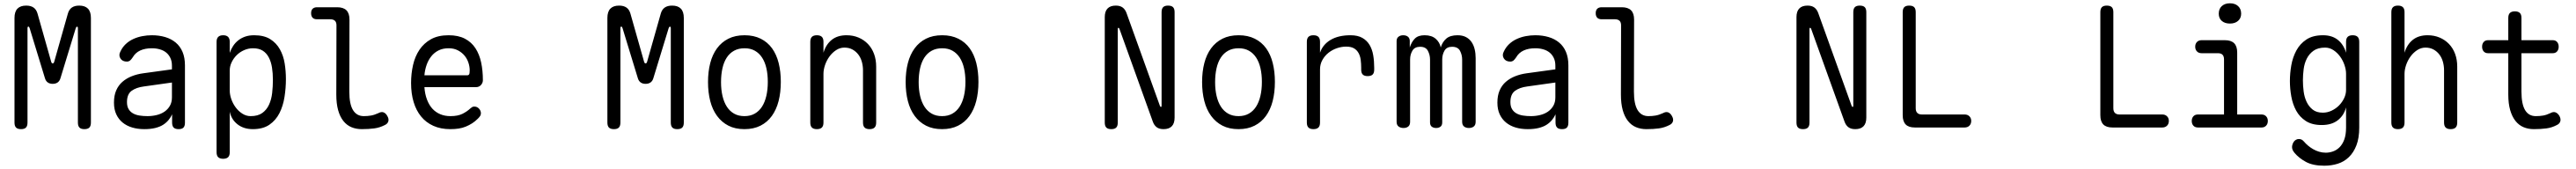

<svg xmlns="http://www.w3.org/2000/svg" viewBox="-20 -774 15640 1026"><path d="M532 -30Q532 -9 522.5 0.5Q513 10 492 10Q472 10 462.5 0.5Q453 -9 453 -30V-603Q453 -612 448 -612Q443 -612 440 -603L347 -299Q342 -282 330 -273.5Q318 -265 300 -265Q282 -265 270 -273.5Q258 -282 253 -299L160 -603Q157 -613 152 -612.5Q147 -612 147 -603V-30Q147 -9 137.5 0.5Q128 10 108 10Q87 10 77.5 0.5Q68 -9 68 -30V-665Q68 -703 86 -721.5Q104 -740 139 -740Q167 -740 184 -728Q201 -716 208 -691L290 -402Q293 -389 300 -389Q307 -389 310 -402L392 -691Q399 -716 416 -728Q433 -740 461 -740Q496 -740 514 -721.5Q532 -703 532 -665Z M1024 -353V-375Q1024 -402 1014.5 -422Q1005 -442 989 -455Q973 -468 950.5 -474.5Q928 -481 902 -481Q861 -481 831.5 -467.5Q802 -454 786 -426Q781 -419 777 -414Q773 -409 769 -406Q765 -403 760.5 -401.5Q756 -400 751 -400Q723 -400 711 -419.5Q699 -439 711 -461Q723 -487 743 -506Q763 -525 789 -537Q815 -549 844 -554.5Q873 -560 902 -560Q946 -560 983 -549Q1020 -538 1047 -515.5Q1074 -493 1088.5 -458.5Q1103 -424 1103 -377V-29Q1103 -9 1094 0.5Q1085 10 1064.5 10Q1044 10 1034.5 0.5Q1025 -9 1025 -30V-80Q1017 -62 1003.5 -45.5Q990 -29 970.5 -16.5Q951 -4 922.5 3Q894 10 856 10Q816 10 782.5 0Q749 -10 724.5 -30Q700 -50 686 -80Q672 -110 672 -151Q672 -194 685.5 -225Q699 -256 723 -277Q747 -298 779.5 -311Q812 -324 849 -329ZM1024 -273 853 -249Q807 -243 779 -222.5Q751 -202 751 -154Q751 -128 761 -111.5Q771 -95 788 -85.5Q805 -76 827.5 -72.5Q850 -69 876 -69Q904 -69 931 -75.5Q958 -82 978.5 -96Q999 -110 1011.5 -131.5Q1024 -153 1024 -183Z M1335 -560Q1355 -560 1365 -550Q1375 -540 1375 -520V-453Q1383 -476 1395.5 -495Q1408 -514 1426 -528.5Q1444 -543 1468 -551.5Q1492 -560 1523 -560Q1583 -560 1620.5 -536.5Q1658 -513 1679.5 -474.5Q1701 -436 1708.5 -389Q1716 -342 1716 -294Q1716 -240 1707.5 -185.5Q1699 -131 1677 -87.5Q1655 -44 1616 -17Q1577 10 1515 10Q1460 10 1422.5 -19Q1385 -48 1375 -96V150Q1375 171 1365 180.5Q1355 190 1335 190Q1315 190 1305 180.5Q1295 171 1295 150V-520Q1295 -540 1305 -550Q1315 -560 1335 -560ZM1516 -481Q1488 -481 1462 -469.5Q1436 -458 1417 -439Q1398 -420 1386.5 -396Q1375 -372 1375 -347V-224Q1375 -199 1384.5 -172Q1394 -145 1411 -122Q1428 -99 1451.5 -84Q1475 -69 1502 -69Q1546 -69 1572.5 -88Q1599 -107 1613.5 -138.5Q1628 -170 1632.5 -209.5Q1637 -249 1637 -290Q1637 -329 1631.5 -364Q1626 -399 1612 -425.5Q1598 -452 1575 -466.5Q1552 -481 1516 -481Z M2101 -218Q2101 -142 2123.5 -105.5Q2146 -69 2189 -69Q2212 -69 2232.5 -72.5Q2253 -76 2277 -87Q2295 -97 2308.5 -92Q2322 -87 2331 -71Q2342 -53 2338 -38Q2334 -23 2317 -15Q2286 1 2252.5 5.5Q2219 10 2177 10Q2142 10 2113.5 -2Q2085 -14 2064.5 -40Q2044 -66 2033 -105.5Q2022 -145 2022 -200L2023 -620Q2023 -639 2013.5 -648Q2004 -657 1985 -657H1905Q1887 -657 1878 -666.5Q1869 -676 1869 -694Q1869 -712 1878.5 -721Q1888 -730 1905 -730H2027Q2065 -730 2083.5 -711.5Q2102 -693 2102 -655Z M2860 -127Q2877 -127 2888.5 -114.5Q2900 -102 2900 -86Q2900 -78 2896 -71Q2892 -64 2882 -54Q2865 -37 2847 -25.5Q2829 -14 2808.5 -5.5Q2788 3 2765 6.5Q2742 10 2714 10Q2656 10 2611.5 -10Q2567 -30 2537 -66.5Q2507 -103 2491.5 -154.5Q2476 -206 2476 -270Q2476 -327 2488 -379.5Q2500 -432 2527 -472Q2554 -512 2597 -536Q2640 -560 2704 -560Q2763 -560 2803 -539Q2843 -518 2867 -481Q2891 -444 2901.5 -394.5Q2912 -345 2912 -287Q2912 -271 2900.5 -258Q2889 -245 2870 -245H2557Q2560 -202 2573 -168.5Q2586 -135 2606 -113.5Q2626 -92 2653.5 -80.5Q2681 -69 2715 -69Q2760 -69 2788 -83Q2816 -97 2835 -115Q2842 -121 2847 -124Q2852 -127 2860 -127ZM2557 -317H2819Q2824 -317 2828 -322Q2832 -327 2832 -347Q2832 -370 2824 -394Q2816 -418 2800 -437Q2784 -456 2760 -468.5Q2736 -481 2704 -481Q2669 -481 2643 -468Q2617 -455 2599 -432.5Q2581 -410 2570.5 -380.5Q2560 -351 2557 -317Z M4132 -30Q4132 -9 4122.5 0.5Q4113 10 4092 10Q4072 10 4062.5 0.5Q4053 -9 4053 -30V-603Q4053 -612 4048 -612Q4043 -612 4040 -603L3947 -299Q3942 -282 3930 -273.5Q3918 -265 3900 -265Q3882 -265 3870 -273.5Q3858 -282 3853 -299L3760 -603Q3757 -613 3752 -612.5Q3747 -612 3747 -603V-30Q3747 -9 3737.5 0.5Q3728 10 3708 10Q3687 10 3677.5 0.5Q3668 -9 3668 -30V-665Q3668 -703 3686 -721.5Q3704 -740 3739 -740Q3767 -740 3784 -728Q3801 -716 3808 -691L3890 -402Q3893 -389 3900 -389Q3907 -389 3910 -402L3992 -691Q3999 -716 4016 -728Q4033 -740 4061 -740Q4096 -740 4114 -721.5Q4132 -703 4132 -665Z M4500 10Q4444 10 4403 -11Q4362 -32 4334 -70Q4306 -108 4292.5 -160.5Q4279 -213 4279 -276Q4279 -339 4292.5 -391Q4306 -443 4333.5 -480.5Q4361 -518 4402.5 -539Q4444 -560 4501 -560Q4557 -560 4599 -539Q4641 -518 4668 -480.5Q4695 -443 4708 -391Q4721 -339 4721 -277Q4721 -213 4707.5 -160.5Q4694 -108 4666.5 -70Q4639 -32 4597.5 -11Q4556 10 4500 10ZM4500 -69Q4536 -69 4562.5 -84Q4589 -99 4606.5 -126Q4624 -153 4633 -191.5Q4642 -230 4642 -277Q4642 -322 4633.5 -359.5Q4625 -397 4607.5 -424Q4590 -451 4563.5 -466Q4537 -481 4501 -481Q4464 -481 4437 -466Q4410 -451 4392.5 -424Q4375 -397 4366.5 -359Q4358 -321 4358 -275Q4358 -229 4367 -191Q4376 -153 4393.5 -126Q4411 -99 4437.5 -84Q4464 -69 4500 -69Z M4980 -326V-30Q4980 -9 4970 0.5Q4960 10 4940 10Q4920 10 4910 0.5Q4900 -9 4900 -30V-520Q4900 -541 4910 -550.5Q4920 -560 4940 -560Q4960 -560 4970 -550.5Q4980 -541 4980 -520V-454Q4995 -504 5030 -532Q5065 -560 5120 -560Q5160 -560 5193 -546Q5226 -532 5250 -507Q5274 -482 5287 -447Q5300 -412 5300 -369V-30Q5300 -9 5290 0.5Q5280 10 5260 10Q5240 10 5230 0.5Q5220 -9 5220 -30V-347Q5220 -374 5213 -399Q5206 -424 5191.5 -443Q5177 -462 5156 -473.5Q5135 -485 5107 -485Q5080 -485 5056.5 -469.5Q5033 -454 5016 -430.5Q4999 -407 4989.5 -379Q4980 -351 4980 -326Z M5700 10Q5644 10 5603 -11Q5562 -32 5534 -70Q5506 -108 5492.5 -160.5Q5479 -213 5479 -276Q5479 -339 5492.5 -391Q5506 -443 5533.5 -480.5Q5561 -518 5602.5 -539Q5644 -560 5701 -560Q5757 -560 5799 -539Q5841 -518 5868 -480.5Q5895 -443 5908 -391Q5921 -339 5921 -277Q5921 -213 5907.5 -160.5Q5894 -108 5866.5 -70Q5839 -32 5797.5 -11Q5756 10 5700 10ZM5700 -69Q5736 -69 5762.5 -84Q5789 -99 5806.5 -126Q5824 -153 5833 -191.5Q5842 -230 5842 -277Q5842 -322 5833.5 -359.5Q5825 -397 5807.5 -424Q5790 -451 5763.5 -466Q5737 -481 5701 -481Q5664 -481 5637 -466Q5610 -451 5592.5 -424Q5575 -397 5566.5 -359Q5558 -321 5558 -275Q5558 -229 5567 -191Q5576 -153 5593.5 -126Q5611 -99 5637.5 -84Q5664 -69 5700 -69Z M6688 -670Q6688 -705 6705 -722.5Q6722 -740 6755 -740Q6781 -740 6796.5 -728.5Q6812 -717 6820 -695L7023 -131Q7024 -128 7025.5 -126.5Q7027 -125 7029 -125Q7031 -125 7032 -126.5Q7033 -128 7033 -131V-700Q7033 -721 7042.5 -730.5Q7052 -740 7072 -740Q7093 -740 7102.5 -730.5Q7112 -721 7112 -700V-60Q7112 -25 7095 -7.5Q7078 10 7045 10Q7019 10 7003.5 -1.5Q6988 -13 6980 -35L6777 -599Q6776 -602 6774.5 -603.5Q6773 -605 6771 -605Q6769 -605 6768 -603.5Q6767 -602 6767 -599V-30Q6767 -9 6757.5 0.5Q6748 10 6728 10Q6707 10 6697.5 0.5Q6688 -9 6688 -30Z M7500 10Q7444 10 7403 -11Q7362 -32 7334 -70Q7306 -108 7292.5 -160.5Q7279 -213 7279 -276Q7279 -339 7292.5 -391Q7306 -443 7333.5 -480.5Q7361 -518 7402.5 -539Q7444 -560 7501 -560Q7557 -560 7599 -539Q7641 -518 7668 -480.5Q7695 -443 7708 -391Q7721 -339 7721 -277Q7721 -213 7707.5 -160.5Q7694 -108 7666.5 -70Q7639 -32 7597.5 -11Q7556 10 7500 10ZM7500 -69Q7536 -69 7562.5 -84Q7589 -99 7606.5 -126Q7624 -153 7633 -191.5Q7642 -230 7642 -277Q7642 -322 7633.5 -359.5Q7625 -397 7607.5 -424Q7590 -451 7563.5 -466Q7537 -481 7501 -481Q7464 -481 7437 -466Q7410 -451 7392.5 -424Q7375 -397 7366.5 -359Q7358 -321 7358 -275Q7358 -229 7367 -191Q7376 -153 7393.5 -126Q7411 -99 7437.5 -84Q7464 -69 7500 -69Z M7955 10Q7935 10 7925 0.5Q7915 -9 7915 -30V-520Q7915 -541 7925 -550.5Q7935 -560 7955 -560Q7975 -560 7985 -550.5Q7995 -541 7995 -520V-454Q8012 -504 8059.5 -532Q8107 -560 8180 -560Q8224 -560 8252 -544Q8280 -528 8296 -501Q8312 -474 8318 -438.5Q8324 -403 8324 -363V-351Q8324 -331 8314.5 -321.5Q8305 -312 8284 -312Q8264 -312 8254.5 -321.5Q8245 -331 8245 -351V-363Q8245 -387 8242 -410.5Q8239 -434 8229 -452Q8219 -470 8201.5 -480.5Q8184 -491 8153 -491Q8126 -491 8098 -481.5Q8070 -472 8047 -454Q8024 -436 8009.5 -410Q7995 -384 7995 -353V-30Q7995 -9 7985 0.5Q7975 10 7955 10Z M8502 3Q8484 3 8472 -6Q8460 -15 8460 -35V-525Q8460 -542 8471.5 -551Q8483 -560 8500 -560Q8518 -560 8529 -551Q8540 -542 8540 -525V-486Q8551 -520 8571 -540Q8591 -560 8630 -560Q8673 -560 8697.5 -538.5Q8722 -517 8728 -486Q8738 -519 8761.5 -539.5Q8785 -560 8830 -560Q8860 -560 8881 -549Q8902 -538 8915 -519Q8928 -500 8934 -475Q8940 -450 8940 -421V-35Q8940 -15 8928.5 -6Q8917 3 8899 3Q8881 3 8869.5 -6Q8858 -15 8858 -35V-412Q8858 -441 8845 -465.5Q8832 -490 8797 -490Q8764 -490 8750.5 -466Q8737 -442 8737 -413V-31Q8737 -13 8726.5 -5Q8716 3 8700 3Q8684 3 8673.5 -5Q8663 -13 8663 -31V-412Q8663 -441 8650 -465.5Q8637 -490 8603 -490Q8570 -490 8556 -466.5Q8542 -443 8542 -413V-35Q8542 -15 8531 -6Q8520 3 8502 3Z M9424 -353V-375Q9424 -402 9414.5 -422Q9405 -442 9389 -455Q9373 -468 9350.5 -474.5Q9328 -481 9302 -481Q9261 -481 9231.5 -467.5Q9202 -454 9186 -426Q9181 -419 9177 -414Q9173 -409 9169 -406Q9165 -403 9160.5 -401.5Q9156 -400 9151 -400Q9123 -400 9111 -419.5Q9099 -439 9111 -461Q9123 -487 9143 -506Q9163 -525 9189 -537Q9215 -549 9244 -554.5Q9273 -560 9302 -560Q9346 -560 9383 -549Q9420 -538 9447 -515.5Q9474 -493 9488.5 -458.5Q9503 -424 9503 -377V-29Q9503 -9 9494 0.5Q9485 10 9464.5 10Q9444 10 9434.5 0.5Q9425 -9 9425 -30V-80Q9417 -62 9403.5 -45.5Q9390 -29 9370.5 -16.5Q9351 -4 9322.5 3Q9294 10 9256 10Q9216 10 9182.5 0Q9149 -10 9124.5 -30Q9100 -50 9086 -80Q9072 -110 9072 -151Q9072 -194 9085.5 -225Q9099 -256 9123 -277Q9147 -298 9179.5 -311Q9212 -324 9249 -329ZM9424 -273 9253 -249Q9207 -243 9179 -222.5Q9151 -202 9151 -154Q9151 -128 9161 -111.5Q9171 -95 9188 -85.5Q9205 -76 9227.5 -72.5Q9250 -69 9276 -69Q9304 -69 9331 -75.5Q9358 -82 9378.5 -96Q9399 -110 9411.5 -131.5Q9424 -153 9424 -183Z M9901 -218Q9901 -142 9923.5 -105.5Q9946 -69 9989 -69Q10012 -69 10032.5 -72.5Q10053 -76 10077 -87Q10095 -97 10108.5 -92Q10122 -87 10131 -71Q10142 -53 10138 -38Q10134 -23 10117 -15Q10086 1 10052.5 5.5Q10019 10 9977 10Q9942 10 9913.5 -2Q9885 -14 9864.5 -40Q9844 -66 9833 -105.5Q9822 -145 9822 -200L9823 -620Q9823 -639 9813.5 -648Q9804 -657 9785 -657H9705Q9687 -657 9678 -666.5Q9669 -676 9669 -694Q9669 -712 9678.5 -721Q9688 -730 9705 -730H9827Q9865 -730 9883.5 -711.5Q9902 -693 9902 -655Z M10888 -670Q10888 -705 10905 -722.5Q10922 -740 10955 -740Q10981 -740 10996.5 -728.5Q11012 -717 11020 -695L11223 -131Q11224 -128 11225.5 -126.5Q11227 -125 11229 -125Q11231 -125 11232 -126.5Q11233 -128 11233 -131V-700Q11233 -721 11242.5 -730.5Q11252 -740 11272 -740Q11293 -740 11302.5 -730.5Q11312 -721 11312 -700V-60Q11312 -25 11295 -7.5Q11278 10 11245 10Q11219 10 11203.5 -1.5Q11188 -13 11180 -35L10977 -599Q10976 -602 10974.5 -603.5Q10973 -605 10971 -605Q10969 -605 10968 -603.5Q10967 -602 10967 -599V-30Q10967 -9 10957.5 0.5Q10948 10 10928 10Q10907 10 10897.5 0.5Q10888 -9 10888 -30Z M11607 0Q11569 0 11551 -18.5Q11533 -37 11533 -75V-700Q11533 -721 11542.5 -730.5Q11552 -740 11572 -740Q11593 -740 11602.5 -730.5Q11612 -721 11612 -700V-117Q11612 -98 11621.5 -88.5Q11631 -79 11649 -79H11909Q11927 -79 11938 -68Q11949 -57 11949 -40Q11949 -22 11938 -11Q11927 0 11909 0Z M12807 0Q12769 0 12751 -18.5Q12733 -37 12733 -75V-700Q12733 -721 12742.5 -730.5Q12752 -740 12772 -740Q12793 -740 12802.5 -730.5Q12812 -721 12812 -700V-117Q12812 -98 12821.5 -88.5Q12831 -79 12849 -79H13109Q13127 -79 13138 -68Q13149 -57 13149 -40Q13149 -22 13138 -11Q13127 0 13109 0Z M13711 -79Q13729 -79 13739.5 -68Q13750 -57 13750 -39.5Q13750 -22 13739.5 -11Q13729 0 13712 0H13326Q13308 0 13298 -11Q13288 -22 13288 -39.5Q13288 -57 13298 -68Q13308 -79 13326 -79H13484V-413Q13484 -432 13475 -441.5Q13466 -451 13447 -451H13348Q13330 -451 13319.5 -462Q13309 -473 13309 -490.5Q13309 -508 13319.5 -519Q13330 -530 13348 -530H13489Q13527 -530 13545.5 -511.5Q13564 -493 13564 -455V-79ZM13520 -631Q13489 -631 13470.5 -647Q13452 -663 13452 -691Q13452 -720 13470.5 -737Q13489 -754 13520 -754Q13551 -754 13569.5 -737Q13588 -720 13588 -691Q13588 -664 13569.5 -647.5Q13551 -631 13520 -631Z M14225 -122Q14218 -96 14205 -76.5Q14192 -57 14173.5 -43Q14155 -29 14131 -22Q14107 -15 14077 -15Q14018 -15 13980.5 -39.5Q13943 -64 13922 -102.5Q13901 -141 13892.5 -188.5Q13884 -236 13884 -282Q13884 -329 13892.5 -377.5Q13901 -426 13923 -467Q13945 -508 13984 -534Q14023 -560 14085 -560Q14140 -560 14175 -532Q14210 -504 14225 -454V-520Q14225 -541 14235 -550.5Q14245 -560 14265 -560Q14285 -560 14295 -550.5Q14305 -541 14305 -520V0Q14305 64 14288 108Q14271 152 14242 180Q14213 208 14174.5 220Q14136 232 14093 232Q14024 232 13981.5 209Q13939 186 13912 154Q13904 144 13900.5 136Q13897 128 13897 118Q13897 111 13900 102Q13903 93 13908 86Q13913 79 13921 74.5Q13929 70 13938 70Q13948 70 13955 73.5Q13962 77 13970 86Q13979 97 13993 109Q14007 121 14024 131Q14041 141 14061 147Q14081 153 14102 153Q14123 153 14145 145.5Q14167 138 14185 120.5Q14203 103 14214 73.5Q14225 44 14225 0ZM14084 -90Q14112 -90 14138 -102.5Q14164 -115 14183 -134.5Q14202 -154 14213.5 -178.5Q14225 -203 14225 -228V-326Q14225 -351 14215.5 -379Q14206 -407 14189 -430.5Q14172 -454 14148.5 -469.5Q14125 -485 14098 -485Q14054 -485 14027.5 -466Q14001 -447 13986.5 -418Q13972 -389 13967.5 -354Q13963 -319 13963 -286Q13963 -253 13967.5 -218.5Q13972 -184 13985.5 -155.5Q13999 -127 14022.5 -108.5Q14046 -90 14084 -90Z M14580 -326V-30Q14580 -9 14570 0.5Q14560 10 14540 10Q14520 10 14510 0.5Q14500 -9 14500 -30V-700Q14500 -721 14510 -730.5Q14520 -740 14540 -740Q14560 -740 14570 -730.5Q14580 -721 14580 -700V-454Q14595 -504 14630 -532Q14665 -560 14720 -560Q14760 -560 14793 -546Q14826 -532 14850 -507Q14874 -482 14887 -447Q14900 -412 14900 -369V-30Q14900 -9 14890 0.5Q14880 10 14860 10Q14840 10 14830 0.5Q14820 -9 14820 -30V-347Q14820 -374 14813 -399Q14806 -424 14791.5 -443Q14777 -462 14756 -473.5Q14735 -485 14707 -485Q14680 -485 14656.5 -469.5Q14633 -454 14616 -430.5Q14599 -407 14589.5 -379Q14580 -351 14580 -326Z M15480 -530Q15497 -530 15506.5 -519Q15516 -508 15516 -490.5Q15516 -473 15506.5 -462Q15497 -451 15480 -451H15290V-218Q15290 -142 15312 -105.5Q15334 -69 15377 -69Q15401 -69 15421.5 -72.5Q15442 -76 15465 -87Q15483 -97 15496.5 -92Q15510 -87 15520 -71Q15530 -53 15526 -38Q15522 -23 15505 -15Q15475 1 15441.5 5.5Q15408 10 15365 10Q15331 10 15302.5 -2Q15274 -14 15253.5 -40Q15233 -66 15221.5 -105.5Q15210 -145 15210 -200V-451H15087Q15070 -451 15060.5 -462Q15051 -473 15051 -490.5Q15051 -508 15060.5 -519Q15070 -530 15087 -530H15210V-665Q15210 -686 15220 -695.5Q15230 -705 15250 -705Q15270 -705 15280 -695.5Q15290 -686 15290 -665V-530Z"/></svg>

Font: Maple Mono Normal NL Light
Style: Regular
Weight: 300
Monospace: yes
Designer: subframe7536
Version: Version 7.000